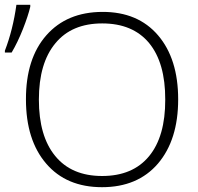

<svg xmlns="http://www.w3.org/2000/svg" viewBox="-40 -775 830 805"><path d="M191.4 -121.1Q259.8 -37.1 388.2 -37.1Q516.6 -37.1 585 -120.1Q653.3 -203.1 652.8 -357.4Q653.3 -511.7 585 -594.7Q516.6 -676.8 388.7 -676.8Q260.7 -676.8 192.4 -593.8Q123 -510.7 123 -357.4Q123 -204.1 191.4 -121.1ZM622.1 -88.9Q537.1 9.8 387.7 9.8Q238.3 9.8 153.8 -88.9Q68.8 -187.5 68.8 -358.4Q68.4 -529.3 154.3 -627Q240.2 -724.6 389.2 -725.1Q538.1 -725.6 622.6 -627Q707 -528.3 707 -358.4Q707 -188.5 622.1 -88.9ZM86.9 -754.9V-746.6Q78.1 -709 56.2 -653.3Q34.2 -597.7 8.8 -554.7H-19.5V-562.5Q14.2 -649.9 28.8 -754.9Z"/></svg>

Font: OpenSans-Light
Style: Regular
Weight: 300
Foundry: Ascender Corporation
Version: Version 1.10